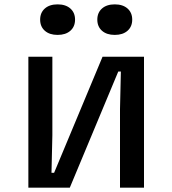

<svg xmlns="http://www.w3.org/2000/svg" viewBox="-20 -860 790 880"><path d="M110 -600H220V-240L216 -68H228L450 -600H640V0H530V-360L534 -532H522L300 0H110ZM164 -770Q164 -802 185.5 -821Q207 -840 244 -840Q281 -840 302.5 -821Q324 -802 324 -770Q324 -738 302.5 -719Q281 -700 244 -700Q207 -700 185.5 -719Q164 -738 164 -770ZM426 -770Q426 -802 447.5 -821Q469 -840 506 -840Q543 -840 564.5 -821Q586 -802 586 -770Q586 -738 564.5 -719Q543 -700 506 -700Q469 -700 447.5 -719Q426 -738 426 -770Z"/></svg>

Font: Martian Mono VF sWd Rg
Style: Regular
Weight: 400
Width: 6
Monospace: yes
Designer: Roman Shamin
Foundry: Evil Martians
Version: Version 1.100